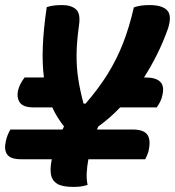

<svg xmlns="http://www.w3.org/2000/svg" viewBox="-34 -728 689 756"><path d="M353 -230Q350 -224 348 -218H489Q533 -218 547 -196.5Q561 -175 550 -130Q548 -123 544.5 -115Q541 -107 538 -101H314Q309 -74 307.5 -48.5Q306 -23 311 0Q298 4 285.5 6Q273 8 256 8Q211 8 191 -4.5Q171 -17 167 -39Q163 -61 168 -90Q169 -96 170 -101H48Q8 -101 -5.5 -119.5Q-19 -138 -11 -172Q-8 -186 -3.5 -197Q1 -208 7 -218H212Q215 -224 218 -230Q204 -248 192.5 -266.5Q181 -285 172 -305H100Q57 -305 44 -324.5Q31 -344 37 -372Q44 -399 63 -423H139Q132 -476 134.5 -543.5Q137 -611 150 -700Q166 -705 180.5 -706.5Q195 -708 211 -708Q246 -708 265 -691.5Q284 -675 277 -628Q268 -564 267.5 -514Q267 -464 274 -418Q281 -372 295 -320H303Q354 -379 389.5 -436Q425 -493 450 -556.5Q475 -620 493 -699Q508 -704 522 -706Q536 -708 555 -708Q605 -708 624.5 -687Q644 -666 627 -614Q608 -561 584 -513Q560 -465 533 -423H538Q621 -423 606 -356Q603 -340 597 -328Q591 -316 583 -305H439Q398 -262 353 -230Z"/></svg>

Font: Recursive Mn Csl St
Style: Bold Italic
Weight: 700
Italic angle: -15°
Monospace: yes
Version: Version 1.079;hotconv 1.0.112;makeotfexe 2.5.65598; ttfautoh